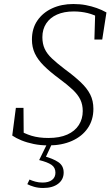

<svg xmlns="http://www.w3.org/2000/svg" viewBox="-20 -709 554 956"><path d="M41 -34 59 -172H97L98 -36L67 -65Q101 -44 137 -33Q173 -22 221 -22Q277 -22 315 -39Q353 -56 372.5 -86.5Q392 -117 392 -156Q392 -188 380 -213Q368 -238 342 -262.5Q316 -287 274 -318Q228 -352 198 -382Q168 -412 153.5 -443Q139 -474 139 -512Q139 -567 166 -606.5Q193 -646 239.5 -667.5Q286 -689 345 -689Q379 -689 407.5 -683.5Q436 -678 461.5 -669Q487 -660 510 -647L489 -512H450L454 -645L480 -618Q449 -636 416 -644Q383 -652 347 -652Q299 -652 264 -636.5Q229 -621 210 -592Q191 -563 191 -524Q191 -491 202.5 -466Q214 -441 239 -417.5Q264 -394 302 -365Q351 -329 382.5 -299Q414 -269 429.5 -238Q445 -207 445 -167Q445 -112 417 -71Q389 -30 338.5 -7.5Q288 15 222 15Q182 15 148 8Q114 1 87 -10Q60 -21 41 -34ZM175 88 218 0H242L202 86L197 68Q243 80 270 98Q297 116 297 150Q297 185 269.5 206Q242 227 195 227Q170 227 149.5 221Q129 215 116 208L127 185Q140 191 156.5 195.5Q173 200 192 200Q222 200 239 187Q256 174 256 151Q256 125 236 111.5Q216 98 175 88Z"/></svg>

Font: Source Serif 4 Light
Style: Italic
Weight: 300
Italic angle: -12°
Designer: Frank Grießhammer
Foundry: Adobe Systems Incorporated
Version: Version 4.004;hotconv 1.0.116;makeotfexe 2.5.65601